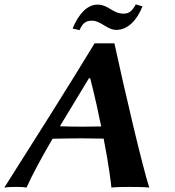

<svg xmlns="http://www.w3.org/2000/svg" viewBox="-73 -850 794 873"><path d="M488 -788C439.5 -788 420 -829 370.3 -829C322.3 -829 283.3 -784 257 -720L288.8 -713C302.3 -744 316.4 -756 345.4 -756C385.5 -756 413.9 -714 456 -714C507 -714 549.6 -757 574.9 -821L544.4 -830C525.1 -794 509 -788 488 -788ZM387.1 -275.1C358.6 -274.5 327.1 -274 303.4 -274C274.5 -274 230.5 -274.5 199.3 -275.9L331.3 -494H337.2C358.4 -412 374.1 -338.5 387.1 -275.1ZM166 -219.2C204.2 -220.1 263.4 -221 299.1 -221C331.2 -221 365.7 -220.4 398.3 -219.7C422.9 -93.7 431.4 -18.7 433.6 3C451.1 0 498.1 0 515.1 0C532.1 0 589.1 0 605.6 3C573.4 -98 494.6 -434 447.2 -653H357.2C222.1 -431 86.5 -218 -53.4 3C-40.9 0 -7.9 0 3.1 0C14.1 0 36.1 0 47.6 3C73.8 -56.2 117.1 -135.1 166 -219.2Z"/></svg>

Font: Linux Biolinum O 
Style: Bold Italic
Weight: 700
Designer: Philipp H. Poll
Foundry: Philipp H. Poll
Version: Version 1.3.2